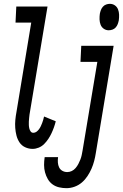

<svg xmlns="http://www.w3.org/2000/svg" viewBox="-20 -769 642 1002"><path d="M150 8Q130 8 111.5 -0.5Q93 -9 82 -25.5Q71 -42 66 -61.5Q61 -81 59.5 -101.5Q58 -122 60 -143Q62 -164 66 -185L143 -651H61L65 -735H228L134 -171Q133 -162 132 -153Q131 -144 130.5 -134.5Q130 -125 130.5 -116Q131 -107 133 -98.5Q135 -90 140 -83Q145 -76 154 -76Q163 -76 170.5 -81.5Q178 -87 183.5 -94.5Q189 -102 193 -110.5Q197 -119 200 -127Q203 -135 205.5 -143.5Q208 -152 210 -161L271 -136Q267 -120 261.5 -104.5Q256 -89 249 -74Q242 -59 232.5 -44.5Q223 -30 210.5 -17.5Q198 -5 182 1.5Q166 8 150 8ZM547 -611Q533 -611 521.5 -619Q510 -627 505 -640Q500 -653 499.5 -667.5Q499 -682 501 -697Q503 -707 506.5 -716.5Q510 -726 517 -734Q524 -742 534 -745.5Q544 -749 553 -749Q568 -749 579.5 -741Q591 -733 596 -720Q601 -707 601.5 -692.5Q602 -678 600 -663Q598 -653 594.5 -643.5Q591 -634 584 -626Q577 -618 567 -614.5Q557 -611 547 -611ZM327 213Q307 213 288 208.5Q269 204 254 193Q239 182 229.5 165.5Q220 149 215 130.5Q210 112 210 92Q210 72 213 52Q213 52 213 51.5Q213 51 213 51H283Q283 51 283 51.5Q283 52 283 52Q281 65 282 79Q283 93 288.5 104.5Q294 116 305.5 122.5Q317 129 331 129Q343 129 354.5 123.5Q366 118 374.5 108Q383 98 389 86.5Q395 75 399.5 63.5Q404 52 406.5 40Q409 28 411 16L488 -446H400L404 -530H573L480 30Q477 50 471.5 71Q466 92 457.5 111.5Q449 131 436.5 150Q424 169 407 183.5Q390 198 369 205.5Q348 213 327 213Z"/></svg>

Font: Iosevka Curly Slab MdEx
Style: Italic
Weight: 500
Width: 7
Italic angle: -9°
Monospace: yes
Designer: Belleve Invis
Foundry: Belleve Invis
Version: Version 11.0.0; ttfautohint (v1.8.3)